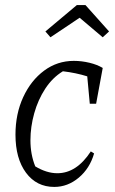

<svg xmlns="http://www.w3.org/2000/svg" viewBox="-20 -729 453 757"><path d="M194 8Q124 8 82.5 -48Q41 -104 41 -198Q41 -280 71.5 -346Q102 -412 154 -450.5Q206 -489 271 -489Q302 -489 333 -481.5Q364 -474 385 -461L359 -320H334L324 -428Q279 -442 228 -448Q187 -423 158.5 -379.5Q130 -336 115 -282.5Q100 -229 100 -176Q100 -120 119 -73Q164 -46 206 -46Q282 -46 338 -132L351 -124Q334 -65 290.5 -28.5Q247 8 194 8ZM317 -709 410 -605 385 -582 294 -659 179 -582 159 -605 283 -709Z"/></svg>

Font: Piazzolla Light
Style: Italic
Weight: 300
Italic angle: -11.3°
Designer: Juan Pablo del Peral
Foundry: Huerta Tipografica
Version: Version 1.330